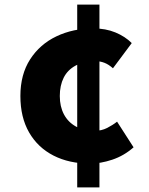

<svg xmlns="http://www.w3.org/2000/svg" viewBox="-20 -770 649 838"><path d="M373 -56Q282 -56 213.5 -91Q145 -126 107 -192Q69 -258 69 -351Q69 -445 111.5 -511Q154 -577 226.5 -611.5Q299 -646 388 -646Q441 -646 483.5 -628.5Q526 -611 555 -582L473 -472Q454 -489 435.5 -496Q417 -503 399 -503Q346 -503 310.5 -484Q275 -465 258 -431Q241 -397 241 -351Q241 -305 259 -271Q277 -237 311 -218Q345 -199 393 -199Q423 -199 447.5 -211.5Q472 -224 491 -239L563 -127Q521 -90 470 -73Q419 -56 373 -56ZM317 48V-750H414V48Z"/></svg>

Font: Noto Sans TC Thin Black
Style: Regular
Weight: 900
Version: Version 2.004-H2;hotconv 1.0.118;makeotfexe 2.5.65603